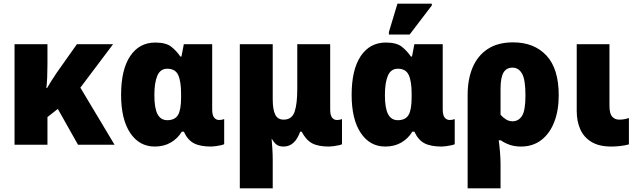

<svg xmlns="http://www.w3.org/2000/svg" viewBox="-20 -796 3505 1056"><path d="M602 -553 422 -314 610 0H409L298 -197L241 -152V0H60V-553H241V-442Q241 -402 239.5 -369.5Q238 -337 235 -312H239Q249 -329 262.5 -351Q276 -373 292 -396L403 -553Z M831 10Q746 10 696 -65Q646 -140 646 -274Q646 -413 696 -487.5Q746 -562 834 -562Q893 -562 922 -539Q951 -516 972 -485H978L991 -553H1147V-195Q1147 -162 1158 -149Q1169 -136 1185 -136Q1200 -136 1213 -141V-3Q1208 0 1194.5 3Q1181 6 1165.5 8Q1150 10 1141 10Q1081 10 1046.5 -8Q1012 -26 991 -72H980Q958 -35 920 -12.5Q882 10 831 10ZM900 -135Q942 -135 959 -163.5Q976 -192 976 -261V-279Q976 -349 960 -383.5Q944 -418 900 -418Q862 -418 845.5 -380Q829 -342 829 -273Q829 -201 846.5 -168Q864 -135 900 -135Z M1299 240V-553H1480V-250Q1480 -194 1493.5 -166Q1507 -138 1540 -138Q1585 -138 1600 -180.5Q1615 -223 1615 -307V-553H1796V-195Q1796 -162 1806.5 -149Q1817 -136 1833 -136Q1849 -136 1861 -141V-3Q1857 0 1843 3Q1829 6 1814 8Q1799 10 1789 10Q1730 10 1696.5 -8Q1663 -26 1639 -72H1631Q1602 10 1540 10Q1516 10 1502 0Q1488 -10 1476 -31H1474Q1476 -10 1478 22Q1480 54 1480 84V240Z M2099 10Q2014 10 1964 -65Q1914 -140 1914 -274Q1914 -413 1964 -487.5Q2014 -562 2102 -562Q2161 -562 2190 -539Q2219 -516 2240 -485H2246L2259 -553H2415V-195Q2415 -162 2426 -149Q2437 -136 2453 -136Q2468 -136 2481 -141V-3Q2476 0 2462.5 3Q2449 6 2433.5 8Q2418 10 2409 10Q2349 10 2314.5 -8Q2280 -26 2259 -72H2248Q2226 -35 2188 -12.5Q2150 10 2099 10ZM2168 -135Q2210 -135 2227 -163.5Q2244 -192 2244 -261V-279Q2244 -349 2228 -383.5Q2212 -418 2168 -418Q2130 -418 2113.5 -380Q2097 -342 2097 -273Q2097 -201 2114.5 -168Q2132 -135 2168 -135ZM2119 -606V-620L2166 -776H2355V-766L2233 -606Z M2552 240V-273Q2552 -360 2579.5 -425Q2607 -490 2662.5 -526.5Q2718 -563 2802 -563Q2918 -563 2985.5 -490.5Q3053 -418 3053 -272Q3053 -189 3028.5 -125.5Q3004 -62 2957.5 -26Q2911 10 2845 10Q2811 10 2783.5 0.5Q2756 -9 2735 -24H2723Q2727 4 2730 40.5Q2733 77 2733 107V240ZM2799 -129Q2832 -129 2851 -158.5Q2870 -188 2870 -271Q2870 -359 2851 -391.5Q2832 -424 2799 -424Q2765 -424 2749 -396.5Q2733 -369 2733 -307V-165Q2746 -150 2762.5 -139.5Q2779 -129 2799 -129Z M3343 10Q3275 10 3233 -15.5Q3191 -41 3171.5 -85Q3152 -129 3152 -185V-553H3332V-215Q3332 -171 3347 -154.5Q3362 -138 3385 -138Q3399 -138 3411.5 -140Q3424 -142 3439 -147V-2Q3419 4 3392 7Q3365 10 3343 10Z"/></svg>

Font: Noto Sans SemiCondensed Black
Style: Regular
Weight: 900
Width: 4
Designer: Monotype Design Team
Foundry: Monotype Imaging Inc.
Version: Version 2.013; ttfautohint (v1.8.4.7-5d5b)